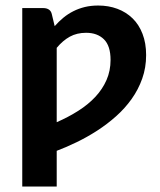

<svg xmlns="http://www.w3.org/2000/svg" viewBox="-20 -514 577 691"><path d="M60.1 157.2V-484.9H136.2Q147.9 -484.9 156 -479.5Q164.1 -474.1 166.5 -462.9L176.8 -419.9Q191.4 -436.5 208 -450.2Q224.6 -463.9 243.9 -473.6Q263.2 -483.4 285.4 -488.8Q307.6 -494.1 333.5 -494.1Q370.6 -494.1 402.1 -482.4Q433.6 -470.7 456.8 -448.2Q480 -425.8 492.9 -392.3Q505.9 -358.9 505.9 -315.9Q505.9 -270.5 491.9 -231.2Q478 -191.9 453.9 -158Q429.7 -124 397.9 -95.7Q366.2 -67.4 330.3 -44.2Q294.4 -21 256.8 -2.7Q219.2 15.6 184.1 28.8V157.2ZM290 -396Q256.8 -396 231.4 -382.1Q206.1 -368.2 184.1 -341.8V-74.2Q226.6 -92.8 262.2 -115.5Q297.9 -138.2 323.5 -165.8Q349.1 -193.4 363.5 -226.3Q377.9 -259.3 377.9 -298.3Q377.9 -349.1 354 -372.6Q330.1 -396 290 -396Z"/></svg>

Font: Carlito
Style: Bold
Weight: 700
Designer: Lukasz Dziedzic
Foundry: tyPoland Lukasz Dziedzic
Version: Version 1.104